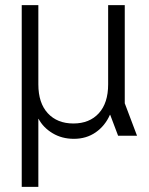

<svg xmlns="http://www.w3.org/2000/svg" viewBox="-20 -531 584 751"><path d="M65 200V-511H130V-201Q130 -128 167 -88Q204 -48 267 -48Q330 -48 366.5 -88Q403 -128 403 -201V-511H468V-127L516 0H442L411 -82H410Q391 -39 354.5 -13.5Q318 12 269 12Q222 12 185.5 -10Q149 -32 131 -66H130V200Z"/></svg>

Font: TikTok Sans 24pt Light
Style: Regular
Weight: 300
Version: Version 4.000